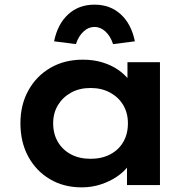

<svg xmlns="http://www.w3.org/2000/svg" viewBox="-20 -797 831 827"><path d="M332 10Q254 10 194.5 -25.5Q135 -61 101.5 -123Q68 -185 68 -266Q68 -346 102.5 -408Q137 -470 197.5 -505Q258 -540 337 -540Q383 -540 422 -528Q461 -516 490 -495.5Q519 -475 537.5 -450.5Q556 -426 561 -399L529 -400V-529H669V0H527V-135L557 -132Q551 -106 532 -81Q513 -56 482.5 -35.5Q452 -15 413.5 -2.5Q375 10 332 10ZM370 -113Q418 -113 454.5 -132Q491 -151 511 -185.5Q531 -220 531 -266Q531 -310 511 -344Q491 -378 454.5 -398Q418 -418 370 -418Q322 -418 286 -398Q250 -378 229.5 -344Q209 -310 209 -266Q209 -220 229.5 -185.5Q250 -151 286 -132Q322 -113 370 -113ZM307 -607 213 -619Q228 -693 273.5 -735Q319 -777 387 -777Q455 -777 500.5 -735Q546 -693 561 -619L467 -607Q456 -641 434.5 -661Q413 -681 387 -681Q361 -681 339.5 -661Q318 -641 307 -607Z"/></svg>

Font: Lexend Exa SemiBold
Style: Regular
Weight: 600
Designer: Bonnie Shaver-Troup, Thomas Jockin
Foundry: Lexend
Version: Version 1.007